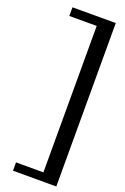

<svg xmlns="http://www.w3.org/2000/svg" viewBox="-209 -1112 818 1261"><g transform="rotate(20 200.0 -481.0)"><path d="M366.2 90.3H63.5V32.2H254.9V-991.2H63.5V-1051.8H366.2Z"/></g></svg>

Font: SakalBharati
Style: Regular
Weight: 400
Designer: CDAC GIST
Foundry: CDAC
Version: 13.02